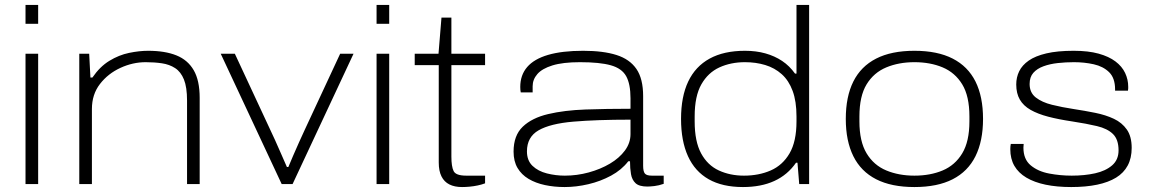

<svg xmlns="http://www.w3.org/2000/svg" viewBox="-20 -743 4638 775"><path d="M83 -647V-723H134V-647ZM83 0V-526H134V0Z M300 0V-526H340L345 -430H353Q383 -474 421.5 -497.5Q460 -521 501 -529.5Q542 -538 578 -538Q646 -538 692 -519.5Q738 -501 762 -459.5Q786 -418 786 -348V0H735V-337Q735 -391 722.5 -422Q710 -453 687 -468Q664 -483 633.5 -487.5Q603 -492 568 -492Q516 -492 466 -469Q416 -446 383.5 -404Q351 -362 351 -303V0Z M1117 0 871 -526H928L1070 -221Q1078 -205 1090 -178Q1102 -151 1115 -121.5Q1128 -92 1138 -69H1144Q1152 -88 1163 -114Q1174 -140 1187 -168.5Q1200 -197 1211 -221L1353 -526H1407L1161 0Z M1500 -647V-723H1551V-647ZM1500 0V-526H1551V0Z M1845 12Q1815 12 1794 1.5Q1773 -9 1762 -31Q1751 -53 1751 -87V-480H1654V-526H1750L1762 -672H1802V-526H1938V-480H1802V-111Q1802 -71 1811 -52.5Q1820 -34 1862 -34H1938V-3Q1925 2 1908.5 5.5Q1892 9 1875.5 10.5Q1859 12 1845 12Z M2259 12Q2217 12 2179.5 4Q2142 -4 2113.5 -21Q2085 -38 2069 -65Q2053 -92 2053 -131Q2053 -196 2090 -231.5Q2127 -267 2192.5 -282.5Q2258 -298 2343.5 -301Q2429 -304 2525 -304V-346Q2525 -404 2507.5 -435.5Q2490 -467 2445.5 -479.5Q2401 -492 2321 -492Q2252 -492 2210 -479Q2168 -466 2149 -444Q2130 -422 2130 -395V-370H2082Q2081 -375 2080.5 -380Q2080 -385 2080 -392Q2080 -440 2108 -472.5Q2136 -505 2192.5 -521.5Q2249 -538 2334 -538Q2415 -538 2468.5 -521Q2522 -504 2549 -464.5Q2576 -425 2576 -355V-74Q2576 -51 2583 -42.5Q2590 -34 2611 -34H2659V-1Q2639 6 2621.5 8Q2604 10 2593 10Q2560 10 2545.5 -3.5Q2531 -17 2527 -40Q2523 -63 2523 -92H2516Q2489 -57 2446.5 -34Q2404 -11 2355 0.5Q2306 12 2259 12ZM2260 -34Q2309 -34 2356.5 -47Q2404 -60 2442 -82.5Q2480 -105 2502.5 -135.5Q2525 -166 2525 -202V-260Q2388 -260 2294.5 -252Q2201 -244 2154 -217Q2107 -190 2107 -132Q2107 -95 2129.5 -73.5Q2152 -52 2187.5 -43Q2223 -34 2260 -34Z M2979 12Q2896 12 2840.5 -19.5Q2785 -51 2757 -112.5Q2729 -174 2729 -263Q2729 -353 2758 -414Q2787 -475 2844.5 -506.5Q2902 -538 2987 -538Q3032 -538 3069.5 -527.5Q3107 -517 3137 -497Q3167 -477 3189 -446H3195V-723H3246V0H3206L3199 -86H3193Q3159 -37 3105.5 -12.5Q3052 12 2979 12ZM2983 -34Q3043 -34 3091 -55Q3139 -76 3167 -124Q3195 -172 3195 -253V-273Q3195 -334 3179.5 -376Q3164 -418 3135.5 -443.5Q3107 -469 3069 -480.5Q3031 -492 2987 -492Q2930 -492 2884 -471Q2838 -450 2811 -402.5Q2784 -355 2784 -273V-253Q2784 -172 2810 -124Q2836 -76 2881.5 -55Q2927 -34 2983 -34Z M3671 12Q3578 12 3516.5 -19.5Q3455 -51 3424.5 -112.5Q3394 -174 3394 -263Q3394 -353 3424.5 -414Q3455 -475 3516.5 -506.5Q3578 -538 3671 -538Q3764 -538 3825.5 -506.5Q3887 -475 3917.5 -414Q3948 -353 3948 -263Q3948 -174 3917.5 -112.5Q3887 -51 3825.5 -19.5Q3764 12 3671 12ZM3671 -34Q3735 -34 3785 -55Q3835 -76 3864 -124Q3893 -172 3893 -253V-273Q3893 -355 3864 -402.5Q3835 -450 3785 -471Q3735 -492 3671 -492Q3608 -492 3557.5 -471Q3507 -450 3478 -402.5Q3449 -355 3449 -273V-253Q3449 -172 3478 -124Q3507 -76 3557.5 -55Q3608 -34 3671 -34Z M4304 12Q4246 12 4200.5 2.5Q4155 -7 4123 -26Q4091 -45 4074.5 -73.5Q4058 -102 4058 -141Q4058 -146 4058.5 -152Q4059 -158 4060 -162H4112Q4112 -159 4111.5 -154.5Q4111 -150 4111 -147Q4111 -100 4140.5 -75.5Q4170 -51 4215 -42.5Q4260 -34 4306 -34Q4358 -34 4400.5 -43.5Q4443 -53 4469 -75.5Q4495 -98 4495 -136Q4495 -180 4472.5 -202Q4450 -224 4408 -234Q4366 -244 4307 -253Q4253 -261 4211 -272Q4169 -283 4140 -299.5Q4111 -316 4096.5 -341Q4082 -366 4082 -402Q4082 -431 4094 -455.5Q4106 -480 4132.5 -498.5Q4159 -517 4203.5 -527.5Q4248 -538 4314 -538Q4373 -538 4414.5 -526.5Q4456 -515 4482.5 -495Q4509 -475 4521.5 -448.5Q4534 -422 4534 -393Q4534 -389 4534 -386.5Q4534 -384 4533 -377H4481V-382Q4481 -428 4457 -451.5Q4433 -475 4395 -483.5Q4357 -492 4315 -492Q4282 -492 4250 -488.5Q4218 -485 4192 -475.5Q4166 -466 4151 -449Q4136 -432 4136 -404Q4136 -369 4161 -349.5Q4186 -330 4226.5 -320Q4267 -310 4313 -303Q4359 -296 4401 -287.5Q4443 -279 4476 -263.5Q4509 -248 4528.5 -220Q4548 -192 4548 -146Q4548 -105 4532 -75Q4516 -45 4485 -26Q4454 -7 4408.5 2.5Q4363 12 4304 12Z"/></svg>

Font: Archivo Expanded Thin
Style: Regular
Weight: 250
Width: 7
Designer: Hector Gatti
Foundry: Omnibus-Type
Version: Version 2.001